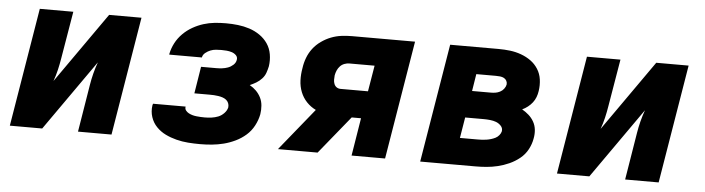

<svg xmlns="http://www.w3.org/2000/svg" viewBox="-39 -679 3079 839"><g transform="rotate(5 1500.0 -260.0)"><path d="M21 0 107 -520H254L219 -312Q215 -287 209 -261.5Q203 -236 194 -211L411 -520H553L467 0H320L354 -208Q358 -233 364.5 -258.5Q371 -284 380 -309L163 0Z M856 8Q829 8 803 6Q777 4 751.5 -2.5Q726 -9 703.5 -20Q681 -31 663.5 -49Q646 -67 638 -91.5Q630 -116 634 -143L636 -150H779Q777 -140 782.5 -133Q788 -126 795.5 -122Q803 -118 811.5 -115.5Q820 -113 829.5 -112Q839 -111 848 -110.5Q857 -110 866 -110Q881 -110 896 -112Q911 -114 925 -119.5Q939 -125 950.5 -137Q962 -149 965 -163Q966 -173 962.5 -181.5Q959 -190 952 -195.5Q945 -201 936 -204Q927 -207 917 -208.5Q907 -210 898 -210.5Q889 -211 879 -211H812L831 -329H898Q910 -329 923 -330.5Q936 -332 948.5 -336.5Q961 -341 971.5 -350.5Q982 -360 984 -373Q986 -385 978 -393Q970 -401 959 -404.5Q948 -408 936.5 -409Q925 -410 913 -410Q902 -410 889.5 -409Q877 -408 865.5 -403.5Q854 -399 843.5 -390.5Q833 -382 831 -370H688V-373Q693 -398 705 -421Q717 -444 736 -463Q755 -482 778 -495Q801 -508 825 -515.5Q849 -523 873.5 -525.5Q898 -528 923 -528Q950 -528 976 -525Q1002 -522 1026.5 -514Q1051 -506 1072 -491.5Q1093 -477 1107 -456.5Q1121 -436 1125.5 -410Q1130 -384 1126 -357Q1123 -343 1118 -328.5Q1113 -314 1102 -302Q1091 -290 1077.5 -282Q1064 -274 1050 -268Q1066 -259 1078.5 -246.5Q1091 -234 1099 -218Q1107 -202 1108.5 -183Q1110 -164 1107 -145Q1102 -119 1089 -94.5Q1076 -70 1055.5 -52Q1035 -34 1010 -22Q985 -10 959.5 -3.5Q934 3 908 5.5Q882 8 856 8Z M1197 0 1347 -185Q1324 -196 1306.5 -214.5Q1289 -233 1279.5 -257Q1270 -281 1269 -308Q1268 -335 1273 -362Q1276 -385 1284.5 -407.5Q1293 -430 1307.5 -449Q1322 -468 1342.5 -482.5Q1363 -497 1385 -505.5Q1407 -514 1430 -517Q1453 -520 1476 -520H1753L1667 0H1520L1547 -166H1506L1371 0ZM1447 -286H1567L1586 -400H1475Q1465 -400 1454 -396Q1443 -392 1435 -383.5Q1427 -375 1422.5 -364.5Q1418 -354 1416 -343Q1415 -333 1415 -323.5Q1415 -314 1418.5 -305Q1422 -296 1429.5 -291Q1437 -286 1447 -286Z M1821 0 1907 -520H2119Q2145 -520 2170 -517Q2195 -514 2218.5 -505.5Q2242 -497 2261.5 -483Q2281 -469 2294 -448.5Q2307 -428 2310.5 -403Q2314 -378 2310 -352Q2308 -338 2303 -325Q2298 -312 2289.5 -301Q2281 -290 2269.5 -281Q2258 -272 2245 -266Q2261 -257 2274.5 -245Q2288 -233 2297 -217Q2306 -201 2308 -182Q2310 -163 2306 -143Q2302 -119 2289.5 -95.5Q2277 -72 2256 -55Q2235 -38 2210.5 -27Q2186 -16 2161 -10Q2136 -4 2111.5 -2Q2087 0 2063 0ZM2020 -327H2102Q2112 -327 2122 -328.5Q2132 -330 2142 -335Q2152 -340 2159 -349Q2166 -358 2168 -368Q2169 -377 2165 -384.5Q2161 -392 2153.5 -396Q2146 -400 2136.5 -401Q2127 -402 2118 -402H2032ZM2062 -118Q2072 -118 2081.5 -118.5Q2091 -119 2101 -120.5Q2111 -122 2121 -125Q2131 -128 2140 -132.5Q2149 -137 2156 -145.5Q2163 -154 2165 -163Q2167 -177 2157.5 -187Q2148 -197 2136 -201.5Q2124 -206 2109.5 -207.5Q2095 -209 2081 -209H2000L1985 -118Z M2421 0 2507 -520H2654L2619 -312Q2615 -287 2609 -261.5Q2603 -236 2594 -211L2811 -520H2953L2867 0H2720L2754 -208Q2758 -233 2764.5 -258.5Q2771 -284 2780 -309L2563 0Z"/></g></svg>

Font: Iosevka Heavy Extended Oblique
Style: Regular
Weight: 900
Width: 7
Italic angle: -9°
Monospace: yes
Designer: Belleve Invis
Foundry: Belleve Invis
Version: Version 32.5.0; ttfautohint (v1.8.4)